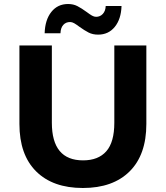

<svg xmlns="http://www.w3.org/2000/svg" viewBox="-20 -927 828 959"><path d="M77 -308V-700H239V-314Q239 -126 395 -126Q471 -126 511 -171.5Q551 -217 551 -314V-700H711V-308Q711 -154 627.5 -71Q544 12 394 12Q244 12 160.5 -71Q77 -154 77 -308ZM377 -793Q361 -805 350.5 -811Q340 -817 330 -817Q309 -817 296 -802.5Q283 -788 282 -761H203Q205 -828 236.5 -867.5Q268 -907 320 -907Q346 -907 366.5 -896.5Q387 -886 413 -867Q429 -855 439.5 -849Q450 -843 460 -843Q480 -843 493.5 -857.5Q507 -872 508 -897H587Q585 -832 553.5 -793Q522 -754 470 -754Q443 -754 422.5 -764.5Q402 -775 377 -793Z"/></svg>

Font: mBank
Style: Bold
Weight: 700
Designer: Julieta Ulanovsky
Foundry: Julieta Ulanovsky
Version: Version 7.200